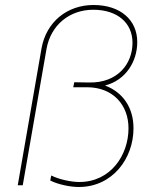

<svg xmlns="http://www.w3.org/2000/svg" viewBox="-20 -741 629 768"><path d="M295 7C430 7 514 -107 514 -228C514 -310 472 -372 400 -399C483 -420 529 -495 529 -573C529 -660 463 -721 354 -721C249 -721 165 -654 146 -547L51 0H71L166 -545C183 -641 258 -702 353 -702C450 -702 510 -649 510 -570C510 -486 451 -409 337 -411L277 -412L273 -392H328C432 -392 494 -321 494 -228C494 -121 423 -13 297 -13C265 -13 217 -23 185 -39L181 -19C210 -4 259 7 295 7Z"/></svg>

Font: Fixel Display Thin
Style: Italic
Weight: 100
Italic angle: -10°
Designer: AlfaBravo + MacPaw
Foundry: Kyrylo Tkachov, Marchela Mozhyna, Serhii Makarenko, Maria Weinstein, Zakhar Kryvoshyya
Version: Version 1.210;Glyphs 3.2 (3217)